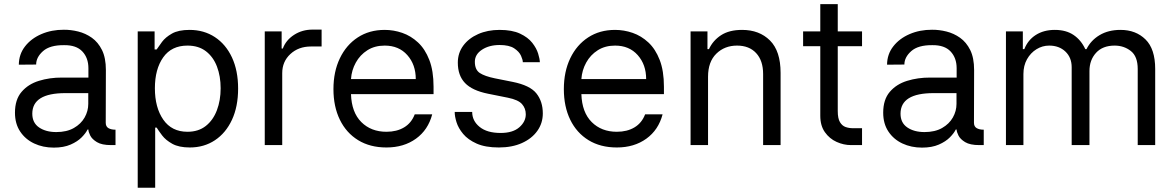

<svg xmlns="http://www.w3.org/2000/svg" viewBox="-20 -696 5638 921"><path d="M237.9 12.1Q186.1 12.1 143.8 -7.8Q101.6 -27.7 76.7 -65.2Q51.8 -102.6 51.8 -155.5Q51.8 -218.4 83.5 -255.3Q115.1 -292.3 166.5 -308.2Q218 -324.2 277.7 -323.9H404.1V-368.6Q404.1 -418.3 375 -449.2Q345.9 -480.1 287.6 -479.4Q219.5 -480.1 186.4 -450.8Q153.4 -421.5 153.4 -386.4L70.3 -385.7Q70.7 -435.7 100.1 -473.5Q129.6 -511.4 178.6 -532.5Q227.6 -553.6 286.2 -553.3Q319.6 -553.6 354.9 -544.9Q390.3 -536.2 420.5 -514.9Q450.6 -493.6 469.3 -456Q487.9 -418.3 487.9 -360.1L487.2 -107.2Q487.2 -89.1 500 -81.5Q512.8 -73.9 533.4 -73.9H534.1V0H512.8Q468.4 0 445 -14.2Q421.5 -28.4 412.8 -46Q404.1 -63.6 404.1 -73.9V-74.6H399.9Q391.7 -57.5 371.8 -37.3Q351.9 -17 318.7 -2.5Q285.5 12.1 237.9 12.1ZM250 -62.5Q300.1 -62.5 334.3 -82Q368.6 -101.6 386 -132.5Q403.4 -163.4 403.4 -197.4V-249.3H293.3Q134.9 -249.3 134.9 -150.6Q134.9 -106.9 167.4 -84.7Q199.9 -62.5 250 -62.5Z M640.6 204.5V-545.5H721.6V-458.8H731.5Q740.8 -473 757.3 -495.2Q773.8 -517.4 804.9 -535Q835.9 -552.6 889.2 -552.6Q958.1 -552.6 1010.7 -518.1Q1063.2 -483.7 1092.7 -420.5Q1122.2 -357.2 1122.2 -271.3Q1122.2 -184.7 1092.7 -121.3Q1063.2 -57.9 1011 -23.3Q958.8 11.4 890.6 11.4Q838.1 11.4 806.5 -6.2Q774.9 -23.8 757.8 -46.3Q740.8 -68.9 731.5 -83.8H724.4V204.5ZM723 -272.7Q723 -180 763.3 -122Q803.6 -63.9 879.3 -63.9Q931.8 -63.9 967.2 -91.8Q1002.5 -119.7 1020.4 -167.1Q1038.4 -214.5 1038.4 -272.7Q1038.4 -330.3 1020.8 -376.6Q1003.2 -422.9 967.9 -450.1Q932.5 -477.3 879.3 -477.3Q802.6 -477.3 762.8 -420.8Q723 -364.3 723 -272.7Z M1250 0V-545.5H1331V-463.1H1336.6Q1351.6 -503.6 1390.6 -528.8Q1429.7 -554 1478.7 -554H1522.7V-473H1471.6Q1411.9 -473 1372.9 -436.8Q1333.8 -400.6 1333.8 -345.2V0Z M1833.8 11.4Q1755 11.4 1698 -23.6Q1641 -58.6 1610.3 -121.6Q1579.5 -184.7 1579.5 -268.5Q1579.5 -352.3 1610.3 -416.4Q1641 -480.5 1696.2 -516.5Q1751.4 -552.6 1825.3 -552.6Q1867.9 -552.6 1909.4 -538.4Q1951 -524.1 1985.1 -492.4Q2019.2 -460.6 2039.4 -408.4Q2059.7 -356.2 2059.7 -279.8V-244.3H1663.7Q1666.5 -157 1713.2 -110.4Q1759.9 -63.9 1833.8 -63.9Q1883.2 -63.9 1918.3 -84.9Q1953.5 -105.8 1969.5 -147.7H2053.3Q2033.7 -72.8 1975.3 -30.7Q1916.9 11.4 1833.8 11.4ZM1663.7 -316.8H1974.4Q1974.4 -386 1933.9 -431.6Q1893.5 -477.3 1825.3 -477.3Q1777.3 -477.3 1742.2 -454.9Q1707 -432.5 1686.8 -395.8Q1666.5 -359 1663.7 -316.8Z M2569.6 -397.7H2487.9Q2487.9 -409.1 2479.2 -428.6Q2470.5 -448.2 2446.6 -464.1Q2422.6 -480.1 2376.4 -480.1Q2326.3 -480.1 2292.1 -457.6Q2257.8 -435 2257.8 -399.9Q2257.8 -361.5 2281.4 -345.9Q2305 -330.3 2353.7 -320.3L2438.9 -303.3Q2522.4 -286.6 2553.1 -247.9Q2583.8 -209.2 2583.8 -152Q2583.8 -105.1 2557.5 -68.2Q2531.2 -31.2 2483.8 -9.9Q2436.4 11.4 2372.9 11.4Q2307.9 11.4 2266.3 -7.3Q2224.8 -25.9 2201.7 -53.6Q2178.6 -81.3 2169.7 -110.1Q2160.9 -138.8 2161.2 -159.1H2245Q2245 -116.1 2280.7 -87.2Q2316.4 -58.2 2381.4 -58.2Q2440 -58.2 2471.1 -85.4Q2502.1 -112.6 2502.1 -147.7Q2502.1 -176.1 2484 -196.7Q2465.9 -217.3 2416.2 -227.3L2321 -246.4Q2245 -261.7 2210.6 -297.8Q2176.1 -333.8 2176.1 -395.6Q2176.1 -441.8 2202.2 -477.1Q2228.3 -512.4 2273.6 -532.5Q2318.9 -552.6 2376.4 -552.6Q2436.8 -552.6 2474.8 -534.6Q2512.8 -516.7 2533.2 -490.6Q2553.6 -464.5 2561.4 -438.9Q2569.2 -413.4 2569.6 -397.7Z M2938.9 11.4Q2860.1 11.4 2803.1 -23.6Q2746.1 -58.6 2715.4 -121.6Q2684.7 -184.7 2684.7 -268.5Q2684.7 -352.3 2715.4 -416.4Q2746.1 -480.5 2801.3 -516.5Q2856.5 -552.6 2930.4 -552.6Q2973 -552.6 3014.6 -538.4Q3056.1 -524.1 3090.2 -492.4Q3124.3 -460.6 3144.5 -408.4Q3164.8 -356.2 3164.8 -279.8V-244.3H2768.8Q2771.7 -157 2818.4 -110.4Q2865.1 -63.9 2938.9 -63.9Q2988.3 -63.9 3023.4 -84.9Q3058.6 -105.8 3074.6 -147.7H3158.4Q3138.8 -72.8 3080.4 -30.7Q3022 11.4 2938.9 11.4ZM2768.8 -316.8H3079.5Q3079.5 -386 3039.1 -431.6Q2998.6 -477.3 2930.4 -477.3Q2882.5 -477.3 2847.3 -454.9Q2812.1 -432.5 2791.9 -395.8Q2771.7 -359 2768.8 -316.8Z M3376.4 -328.1V0H3292.6V-545.5H3373.6V-460.2H3380.7Q3399.9 -501.8 3438.9 -527.2Q3478 -552.6 3539.8 -552.6Q3622.5 -552.6 3673.5 -501.8Q3724.4 -451 3724.4 -346.6V0H3640.6V-340.9Q3640.6 -405.2 3607.2 -441.2Q3573.9 -477.3 3515.6 -477.3Q3455.6 -477.3 3416 -438.4Q3376.4 -399.5 3376.4 -328.1Z M4115.1 -545.5V-474.4H3998.6V-163.4Q3998.6 -127.8 4009.1 -110.3Q4019.5 -92.7 4036 -86.8Q4052.6 -81 4071 -81H4115.1V0H4062.5Q4027 0 3993.1 -15.3Q3959.2 -30.5 3937 -61.8Q3914.8 -93 3914.8 -140.6V-474.4H3832.4V-545.5H3914.8V-676.1H3998.6V-545.5Z M4402.7 12.1Q4350.9 12.1 4308.6 -7.8Q4266.3 -27.7 4241.5 -65.2Q4216.6 -102.6 4216.6 -155.5Q4216.6 -218.4 4248.2 -255.3Q4279.8 -292.3 4331.3 -308.2Q4382.8 -324.2 4442.5 -323.9H4568.9V-368.6Q4568.9 -418.3 4539.8 -449.2Q4510.7 -480.1 4452.4 -479.4Q4384.2 -480.1 4351.2 -450.8Q4318.2 -421.5 4318.2 -386.4L4235.1 -385.7Q4235.4 -435.7 4264.9 -473.5Q4294.4 -511.4 4343.4 -532.5Q4392.4 -553.6 4451 -553.3Q4484.4 -553.6 4519.7 -544.9Q4555 -536.2 4585.2 -514.9Q4615.4 -493.6 4634.1 -456Q4652.7 -418.3 4652.7 -360.1L4652 -107.2Q4652 -89.1 4664.8 -81.5Q4677.6 -73.9 4698.2 -73.9H4698.9V0H4677.6Q4633.2 0 4609.7 -14.2Q4586.3 -28.4 4577.6 -46Q4568.9 -63.6 4568.9 -73.9V-74.6H4564.6Q4556.5 -57.5 4536.6 -37.3Q4516.7 -17 4483.5 -2.5Q4450.3 12.1 4402.7 12.1ZM4414.8 -62.5Q4464.8 -62.5 4499.1 -82Q4533.4 -101.6 4550.8 -132.5Q4568.2 -163.4 4568.2 -197.4V-249.3H4458.1Q4299.7 -249.3 4299.7 -150.6Q4299.7 -106.9 4332.2 -84.7Q4364.7 -62.5 4414.8 -62.5Z M4805.4 0V-545.5H4886.4V-460.2H4893.5Q4910.5 -503.9 4948.5 -528.2Q4986.5 -552.6 5039.8 -552.6Q5093.8 -552.6 5129.8 -528.2Q5165.8 -503.9 5186.1 -460.2H5191.8Q5212.7 -502.5 5254.6 -527.5Q5296.5 -552.6 5355.1 -552.6Q5428.3 -552.6 5474.8 -506.9Q5521.3 -461.3 5521.3 -365.1V0H5437.5V-365.1Q5437.5 -425.4 5404.5 -451.3Q5371.4 -477.3 5326.7 -477.3Q5269.2 -477.3 5237.6 -442.6Q5206 -408 5206 -355.1V0H5120.7V-373.6Q5120.7 -420.1 5090.6 -448.7Q5060.4 -477.3 5012.8 -477.3Q4980.1 -477.3 4951.9 -459.9Q4923.7 -442.5 4906.4 -411.8Q4889.2 -381 4889.2 -340.9V0Z"/></svg>

Font: Inter Zeller
Style: Regular
Weight: 400
Designer: Rasmus Andersson; Joe Bland
Foundry: zeller
Version: Version 3.015;git-dec3a8cb1